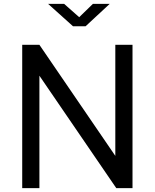

<svg xmlns="http://www.w3.org/2000/svg" viewBox="-20 -974 804 994"><path d="M461 -954 390 -885 312 -954H229L358 -838H423L548 -954ZM577 -742V-167L184 -742H95V0H184V-582L582 0H666V-742Z"/></svg>

Font: 18Franklin
Style: Regular
Weight: 400
Designer: Pablo Impallari, Rodrigo Fuenzalida (Modified by Dan O. Williams)
Version: Version 0.025;PS 000.025;hotconv 1.0.88;makeotf.lib2.5.64775